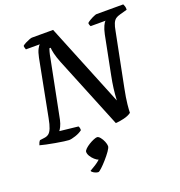

<svg xmlns="http://www.w3.org/2000/svg" viewBox="-176 -842 1160 1240"><g transform="rotate(-20 403.5 -222.5)"><path d="M181 0Q172 0 147 -3.5Q122 -7 90.5 -12.5Q59 -18 31 -24Q3 -30 -11 -34Q-6 -53 4 -64L35 -68Q53 -70 65.5 -79.5Q78 -89 87.5 -112.5Q97 -136 105 -179L180 -567Q187 -602 197.5 -622Q208 -642 215 -646H119Q118 -650 115.5 -657Q113 -664 113 -672Q120 -679 134.5 -686.5Q149 -694 162.5 -699Q176 -704 181 -704H327L558 -135Q560 -177 565 -216Q570 -255 579 -300L631 -563Q638 -596 648 -617.5Q658 -639 666 -644H563Q561 -647 558.5 -653.5Q556 -660 556 -668Q563 -675 577.5 -683.5Q592 -692 606 -698Q620 -704 625 -704H809Q812 -699 815.5 -688.5Q819 -678 818 -664L771 -651Q750 -646 737.5 -637Q725 -628 717 -609.5Q709 -591 703 -556L631 -194Q618 -129 614 -88.5Q610 -48 610 -31Q590 -16 557.5 -8.5Q525 -1 502 0L301 -494Q286 -532 279.5 -559.5Q273 -587 273 -601H264Q262 -595 257.5 -580Q253 -565 248 -536L170 -143Q164 -117 155.5 -100Q147 -83 141 -76L268 -62Q271 -58 273 -50Q275 -42 274 -34Q255 -19 226 -9.5Q197 0 181 0ZM289 259Q275 259 260.5 251Q246 243 243 234Q263 223 283 210Q303 197 317 184Q305 180 291 167.5Q277 155 267.5 139.5Q258 124 258 110Q258 101 270 89.5Q282 78 299 67.5Q316 57 332 50.5Q348 44 356 44Q366 44 377.5 58Q389 72 396.5 90.5Q404 109 404 122Q404 133 388.5 155Q373 177 351.5 201.5Q330 226 312 242.5Q294 259 289 259Z"/></g></svg>

Font: Texturina SemiBold
Style: Italic
Weight: 600
Italic angle: -11°
Designer: Guillermo Torres Carreño
Foundry: Omnibus-Type
Version: Version 1.002; ttfautohint (v1.8.3)